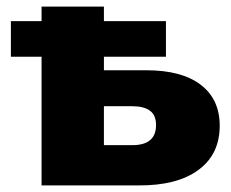

<svg xmlns="http://www.w3.org/2000/svg" viewBox="-20 -562 701 582"><path d="M646 -181Q646 -94 581 -46.5Q516 1 399 0H106V-390H13V-498H106V-542H295V-498H483V-390H295V-349H424Q531 -349 588.5 -305Q646 -261 646 -181ZM453 -183Q453 -213 434.5 -226.5Q416 -240 381 -240H295V-122H381Q453 -122 453 -183Z"/></svg>

Font: CMG Sans ExtraBold
Style: Regular
Weight: 800
Designer: Julieta Ulanovsky
Foundry: Julieta Ulanovsky
Version: Version 7.200